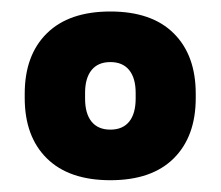

<svg xmlns="http://www.w3.org/2000/svg" viewBox="-20 -676 384 334"><path d="M172 -362.5Q100 -362.5 61.5 -400.5Q23 -438.5 23 -505.5V-513Q23 -580 61.5 -618Q100 -656 172 -656Q244 -656 282.2 -618Q320.5 -580 320.5 -513V-505.5Q320.5 -438.5 282.2 -400.5Q244 -362.5 172 -362.5ZM172 -450.5Q193.5 -450.5 204.8 -464.5Q216 -478.5 216 -504.5V-514.5Q216 -540 204.8 -554Q193.5 -568 172 -568Q150.5 -568 139.2 -554Q128 -540 128 -514.5V-504.5Q128 -478.5 139.2 -464.5Q150.5 -450.5 172 -450.5Z"/></svg>

Font: Anek Gurmukhi ExtraBold
Style: Regular
Weight: 800
Designer: Sarang Kulkarni (Gurmukhi), Yesha Goshar (Latin)
Foundry: Ek Type
Version: Version 1.003